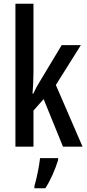

<svg xmlns="http://www.w3.org/2000/svg" viewBox="-20 -780 461 1021"><path d="M158 -397V-760H62V0H158V-192L212 -253L315 0H419L277 -328L410 -540H308L192 -347C180 -328 168 -306 157 -282H153C156 -319 158 -357 158 -397ZM289 71V61H193C189 101 174 174 163 209V221H221C248 180 274 121 289 71Z"/></svg>

Font: Noto Sans Armenian ExtraCondensed Medium
Style: Regular
Weight: 500
Width: 2
Designer: Monotype Design Team
Foundry: Monotype Imaging Inc.
Version: Version 2.008